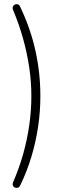

<svg xmlns="http://www.w3.org/2000/svg" viewBox="-20 -732 321 937"><path d="M78 174Q74 182 67 184Q60 186 53 183.5Q46 181 43 174Q40 167 44 157Q74 88 93.5 18Q113 -52 123 -122.5Q133 -193 133 -263Q133 -334 122.5 -404Q112 -474 92.5 -544Q73 -614 44 -683Q40 -693 43 -700Q46 -707 52.5 -710Q59 -713 66.5 -711Q74 -709 78 -700Q129 -593 153 -484.5Q177 -376 177 -263Q177 -188 166 -114Q155 -40 133.5 32Q112 104 78 174Z"/></svg>

Font: Nunito ExtraLight
Style: Regular
Weight: 200
Designer: Vernon Adams
Foundry: Vernon Adams
Version: Version 3.602